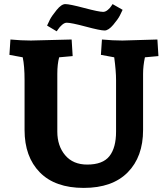

<svg xmlns="http://www.w3.org/2000/svg" viewBox="-20 -903 819 938"><path d="M749 -710 754 -629 688 -623Q679 -581 679 -542V-268Q679 -137 604 -61Q529 15 389 15Q249 15 174.5 -61Q100 -137 100 -268V-512Q100 -581 91 -623L26 -635L31 -710Q84 -705 131 -705L330 -710L335 -629L269 -623Q260 -590 260 -542V-260Q260 -190 298.5 -144.5Q337 -99 406 -99Q482 -99 514.5 -140Q547 -181 547 -260V-512Q547 -556 538 -623L473 -635L478 -710Q531 -705 578 -705ZM530 -883 579 -855Q574 -844 565.5 -827Q557 -810 533.5 -782Q510 -754 491 -754Q470 -754 399 -773Q328 -792 306 -792Q295 -792 283 -781.5Q271 -771 264 -760L257 -750L210 -778Q215 -790 224 -807.5Q233 -825 256.5 -854Q280 -883 299 -883Q320 -883 391.5 -864Q463 -845 484 -845Q495 -845 506.5 -854.5Q518 -864 524 -874Z"/></svg>

Font: Andada
Style: Bold
Weight: 700
Designer: Carolina Giovagnoli
Foundry: Carolina Giovagnoli
Version: Version 1.003